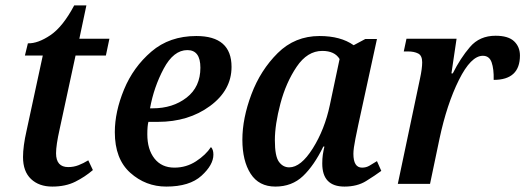

<svg xmlns="http://www.w3.org/2000/svg" viewBox="-20 -679 1940 709"><path d="M173 10Q222 10 258 -8Q294 -26 323 -51L306 -87Q288 -76 270 -69Q252 -62 232 -62Q187 -62 187 -113Q187 -143 200 -201L259 -474H371L384 -536H273L299 -659H254Q212 -580 166 -549Q120 -518 83 -519L72 -474H138L78 -196Q65 -139 65 -99Q65 -46 94.5 -18Q124 10 173 10Z M594 10Q680 10 724 -30Q768 -70 768 -108Q768 -127 759 -136Q740 -107 704 -83.5Q668 -60 624 -60Q577 -60 550.5 -93.5Q524 -127 524 -183Q524 -214 528 -229H563Q676 -229 755.5 -287.5Q835 -346 835 -432Q835 -546 705 -546Q606 -546 539 -488.5Q472 -431 438 -348.5Q404 -266 404 -191Q404 -92 461 -41Q518 10 594 10ZM534 -279Q548 -357 584.5 -425.5Q621 -494 672 -494Q720 -494 720 -429Q720 -358 669 -318.5Q618 -279 544 -279Z M997 10Q1058 10 1099 -29Q1140 -68 1174 -138H1178Q1174 -121 1172 -107Q1170 -93 1170 -75Q1170 10 1252 10Q1299 10 1332 -10.5Q1365 -31 1388 -48L1372 -84Q1356 -74 1344 -67Q1332 -60 1317 -60Q1285 -60 1285 -111Q1285 -130 1292.5 -167Q1300 -204 1303 -218L1372 -535H1329L1286 -512Q1238 -546 1160 -546Q1069 -546 1005.5 -483Q942 -420 908.5 -331Q875 -242 875 -163Q875 -85 905.5 -37.5Q936 10 997 10ZM1048 -61Q1025 -61 1010 -81.5Q995 -102 995 -161Q995 -219 1015.5 -296.5Q1036 -374 1075.5 -432.5Q1115 -491 1170 -491Q1216 -491 1234 -461L1198 -291Q1179 -201 1135 -131Q1091 -61 1048 -61Z M1449 0H1568L1603 -167Q1630 -294 1674.5 -383.5Q1719 -473 1763 -473Q1787 -473 1795.5 -448.5Q1804 -424 1803 -384Q1900 -384 1900 -474Q1900 -506 1878.5 -526.5Q1857 -547 1810 -547Q1751 -547 1715.5 -505.5Q1680 -464 1652 -408H1647L1666 -536H1481L1471 -489H1487Q1509 -489 1524 -481.5Q1539 -474 1539 -449Q1539 -426 1531 -389Z"/></svg>

Font: Noto Serif SemiCondensed Semi
Style: Italic
Weight: 600
Width: 4
Italic angle: -12°
Designer: Monotype Design Team
Foundry: Monotype Imaging Inc.
Version: Version 1.901